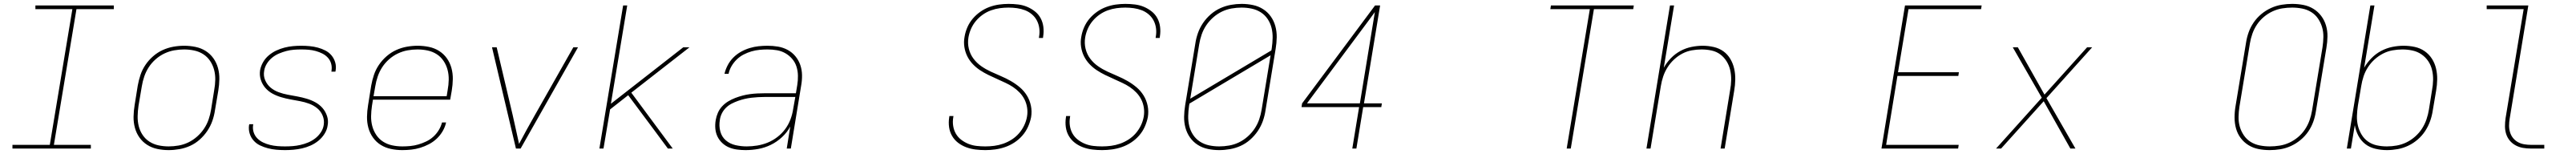

<svg xmlns="http://www.w3.org/2000/svg" viewBox="-20 -763 13240 791"><path d="M44 0V-19H236L352 -716H162V-735H565V-716H373L257 -19H447V0Z M847 8Q817 8 788.5 2Q760 -4 736.5 -19Q713 -34 697 -56.5Q681 -79 673.5 -106.5Q666 -134 666.5 -163.5Q667 -193 672 -223L688 -323Q693 -351 702 -378Q711 -405 727.5 -429.5Q744 -454 767 -474Q790 -494 816.5 -506Q843 -518 871 -523Q899 -528 927 -528Q956 -528 985 -522Q1014 -516 1037.5 -501Q1061 -486 1077 -463.5Q1093 -441 1100.5 -413.5Q1108 -386 1107.5 -356.5Q1107 -327 1102 -297L1085 -197Q1081 -169 1071.5 -142Q1062 -115 1045.5 -90.5Q1029 -66 1006.5 -46Q984 -26 957.5 -14Q931 -2 902.5 3Q874 8 847 8ZM847 -11Q872 -11 898 -15.5Q924 -20 948 -31.5Q972 -43 993 -61.5Q1014 -80 1029 -102.5Q1044 -125 1052.5 -150Q1061 -175 1065 -200L1081 -300Q1086 -327 1086.5 -353.5Q1087 -380 1080.5 -404.5Q1074 -429 1060 -450Q1046 -471 1025 -484.5Q1004 -498 978.5 -503.5Q953 -509 926 -509Q901 -509 875.5 -504.5Q850 -500 825.5 -488.5Q801 -477 780 -458.5Q759 -440 744.5 -417.5Q730 -395 721.5 -370Q713 -345 709 -320L692 -220Q688 -193 687.5 -166.5Q687 -140 693 -115.5Q699 -91 713 -70Q727 -49 748 -35.5Q769 -22 794.5 -16.5Q820 -11 847 -11Z M1445 8Q1423 8 1400.5 6Q1378 4 1357 -1.5Q1336 -7 1317 -16Q1298 -25 1284 -40.5Q1270 -56 1263.5 -76.5Q1257 -97 1260 -120Q1261 -121 1261 -122.5Q1261 -124 1261 -125H1282Q1282 -124 1281.5 -123Q1281 -122 1281 -121Q1278 -101 1284 -83Q1290 -65 1303 -52Q1316 -39 1333 -31Q1350 -23 1368.5 -18.5Q1387 -14 1406 -12.5Q1425 -11 1445 -11Q1465 -11 1484.5 -12.5Q1504 -14 1524 -18.5Q1544 -23 1563.5 -31Q1583 -39 1600 -52Q1617 -65 1629 -83Q1641 -101 1644 -121Q1648 -146 1638.5 -169Q1629 -192 1610.5 -207Q1592 -222 1569 -230.5Q1546 -239 1521.5 -243.5Q1497 -248 1472.5 -252.5Q1448 -257 1424.5 -264Q1401 -271 1380 -282.5Q1359 -294 1343.5 -312Q1328 -330 1320.5 -353.5Q1313 -377 1317 -403Q1321 -424 1332.5 -444Q1344 -464 1362 -479Q1380 -494 1400.5 -503.5Q1421 -513 1442.5 -518.5Q1464 -524 1485.5 -526Q1507 -528 1528 -528Q1550 -528 1571.5 -526Q1593 -524 1613.5 -518.5Q1634 -513 1652.5 -503.5Q1671 -494 1684 -478.5Q1697 -463 1703 -442.5Q1709 -422 1705 -400Q1705 -399 1704.5 -397.5Q1704 -396 1704 -395H1683Q1684 -396 1684 -397Q1684 -398 1684 -400Q1687 -419 1682 -436.5Q1677 -454 1665 -467Q1653 -480 1637 -488Q1621 -496 1603 -501Q1585 -506 1566.5 -507.5Q1548 -509 1528 -509Q1509 -509 1490 -507.5Q1471 -506 1452 -501Q1433 -496 1414 -488Q1395 -480 1379 -467Q1363 -454 1352 -436.5Q1341 -419 1338 -400Q1333 -374 1343 -351Q1353 -328 1371 -313Q1389 -298 1412 -289.5Q1435 -281 1459.5 -276.5Q1484 -272 1508.5 -267.5Q1533 -263 1556.5 -256Q1580 -249 1601 -237.5Q1622 -226 1637.5 -208.5Q1653 -191 1661 -167Q1669 -143 1664 -118Q1661 -96 1648 -75.5Q1635 -55 1616.5 -40Q1598 -25 1576.5 -15.5Q1555 -6 1533 -1Q1511 4 1489 6Q1467 8 1445 8Z M2048 8Q2018 8 1989.5 2Q1961 -4 1937.5 -18.5Q1914 -33 1897.5 -56Q1881 -79 1873.5 -106.5Q1866 -134 1866.5 -163.5Q1867 -193 1872 -223L1888 -323Q1893 -351 1902 -378Q1911 -405 1927.5 -429.5Q1944 -454 1967 -474Q1990 -494 2016.5 -506Q2043 -518 2071 -523Q2099 -528 2127 -528Q2156 -528 2185 -522Q2214 -516 2237.5 -501Q2261 -486 2277 -463.5Q2293 -441 2300.5 -413.5Q2308 -386 2307.5 -356.5Q2307 -327 2302 -297L2294 -251H1897L1892 -220Q1888 -193 1887.5 -166.5Q1887 -140 1893.5 -115.5Q1900 -91 1914 -70Q1928 -49 1949 -35.5Q1970 -22 1995.5 -16.5Q2021 -11 2048 -11Q2069 -11 2089.5 -13Q2110 -15 2130.5 -21Q2151 -27 2171 -36.5Q2191 -46 2207.5 -61Q2224 -76 2235.5 -95Q2247 -114 2252 -134H2273Q2268 -111 2255.5 -89.5Q2243 -68 2225 -51Q2207 -34 2185 -22.5Q2163 -11 2140 -4Q2117 3 2094 5.5Q2071 8 2048 8ZM1900 -269H2276L2281 -300Q2286 -327 2286.5 -353.5Q2287 -380 2280.5 -404.5Q2274 -429 2260 -450Q2246 -471 2225 -484.5Q2204 -498 2178.5 -503.5Q2153 -509 2126 -509Q2101 -509 2075.5 -504.5Q2050 -500 2025.5 -488.5Q2001 -477 1980 -458.5Q1959 -440 1944.5 -417.5Q1930 -395 1921.5 -370Q1913 -345 1909 -320Z M2632 0 2509 -520H2533L2615 -173Q2623 -136 2631.5 -99Q2640 -62 2648 -24Q2668 -62 2688.5 -99Q2709 -136 2730 -173L2927 -520H2951L2656 0Z M3061 0 3183 -735H3204L3120 -230L3492 -520H3524L3225 -287L3438 0H3413L3344 -93L3209 -274L3116 -201L3082 0Z M3812 8Q3790 8 3768 5Q3746 2 3727 -6Q3708 -14 3692.5 -28.5Q3677 -43 3668 -61.5Q3659 -80 3657 -102Q3655 -124 3659 -147Q3662 -165 3670 -183.5Q3678 -202 3692 -217Q3706 -232 3723.5 -242.5Q3741 -253 3759.5 -260Q3778 -267 3797 -272Q3816 -277 3835 -279.5Q3854 -282 3873 -283Q3892 -284 3911 -284H4071L4078 -326Q4082 -350 4081.5 -374.5Q4081 -399 4074 -421Q4067 -443 4052 -460.5Q4037 -478 4017 -489.5Q3997 -501 3973.5 -505Q3950 -509 3925 -509Q3905 -509 3884 -507Q3863 -505 3842.5 -499Q3822 -493 3802.5 -483Q3783 -473 3767 -457.5Q3751 -442 3740 -423Q3729 -404 3725 -384H3704Q3709 -406 3720.5 -428Q3732 -450 3749.5 -467.5Q3767 -485 3788.5 -497Q3810 -509 3833 -516Q3856 -523 3879 -525.5Q3902 -528 3925 -528Q3953 -528 3979.5 -523.5Q4006 -519 4029 -506.5Q4052 -494 4068.5 -474Q4085 -454 4093.5 -429.5Q4102 -405 4102.5 -377.5Q4103 -350 4098 -323L4045 0H4024L4042 -113Q4026 -83 3999.5 -58.5Q3973 -34 3942 -19Q3911 -4 3878 2Q3845 8 3812 8ZM3818 -11Q3845 -11 3872.5 -15.5Q3900 -20 3926 -30.5Q3952 -41 3975.5 -59Q3999 -77 4016 -100Q4033 -123 4043 -149.5Q4053 -176 4057 -203L4068 -265H3911Q3894 -265 3877 -264Q3860 -263 3842.5 -261Q3825 -259 3808 -255Q3791 -251 3774 -245Q3757 -239 3740.5 -230.5Q3724 -222 3711 -209Q3698 -196 3690 -179.5Q3682 -163 3680 -146Q3675 -116 3682.5 -88Q3690 -60 3711 -42Q3732 -24 3760.5 -17.5Q3789 -11 3818 -11Z M5045 8Q5020 8 4995 5Q4970 2 4947 -6.5Q4924 -15 4905 -29.5Q4886 -44 4874 -64.5Q4862 -85 4858.5 -109.5Q4855 -134 4859 -160Q4859 -162 4859.5 -163.5Q4860 -165 4860 -167H4881Q4881 -166 4880.5 -164Q4880 -162 4880 -161Q4876 -138 4879.5 -116Q4883 -94 4893.5 -76Q4904 -58 4921 -45Q4938 -32 4958 -24Q4978 -16 5000 -13.5Q5022 -11 5045 -11Q5068 -11 5091 -14Q5114 -17 5137 -25Q5160 -33 5181 -46.5Q5202 -60 5218 -78.5Q5234 -97 5244.5 -119Q5255 -141 5259 -164Q5263 -187 5259.5 -210Q5256 -233 5246 -252.5Q5236 -272 5220.5 -288Q5205 -304 5187 -316Q5169 -328 5148.5 -337.5Q5128 -347 5108 -356L5106 -357Q5083 -367 5060.5 -378Q5038 -389 5017.5 -402.5Q4997 -416 4980 -434Q4963 -452 4952 -474Q4941 -496 4937 -522Q4933 -548 4938 -574Q4942 -599 4952.5 -623Q4963 -647 4980 -667Q4997 -687 5019 -702.5Q5041 -718 5065.5 -727Q5090 -736 5115 -739.5Q5140 -743 5164 -743Q5189 -743 5213.5 -740Q5238 -737 5259.5 -728Q5281 -719 5299.5 -704.5Q5318 -690 5329 -669.5Q5340 -649 5343 -625Q5346 -601 5342 -576Q5342 -574 5341.5 -572Q5341 -570 5341 -568H5320Q5320 -570 5320.5 -571.5Q5321 -573 5321 -575Q5325 -597 5322 -618.5Q5319 -640 5309.5 -658Q5300 -676 5284 -689.5Q5268 -703 5248.5 -710.5Q5229 -718 5207.5 -721Q5186 -724 5164 -724Q5142 -724 5119.5 -721Q5097 -718 5074.5 -710Q5052 -702 5032 -688Q5012 -674 4996.5 -655.5Q4981 -637 4971.5 -615.5Q4962 -594 4958 -571Q4953 -541 4960 -512.5Q4967 -484 4984 -461.5Q5001 -439 5024 -423Q5047 -407 5073 -395Q5099 -383 5125 -372Q5151 -361 5175.5 -347Q5200 -333 5221.5 -315Q5243 -297 5258 -273Q5273 -249 5279 -220Q5285 -191 5280 -161Q5275 -136 5264 -111.5Q5253 -87 5235 -66.5Q5217 -46 5194 -31Q5171 -16 5146 -7.5Q5121 1 5095.5 4.5Q5070 8 5045 8Z M5645 8Q5620 8 5595 5Q5570 2 5547 -6.5Q5524 -15 5505 -29.5Q5486 -44 5474 -64.5Q5462 -85 5458.5 -109.5Q5455 -134 5459 -160Q5459 -162 5459.5 -163.5Q5460 -165 5460 -167H5481Q5481 -166 5480.5 -164Q5480 -162 5480 -161Q5476 -138 5479.5 -116Q5483 -94 5493.5 -76Q5504 -58 5521 -45Q5538 -32 5558 -24Q5578 -16 5600 -13.5Q5622 -11 5645 -11Q5668 -11 5691 -14Q5714 -17 5737 -25Q5760 -33 5781 -46.5Q5802 -60 5818 -78.5Q5834 -97 5844.5 -119Q5855 -141 5859 -164Q5863 -187 5859.5 -210Q5856 -233 5846 -252.5Q5836 -272 5820.5 -288Q5805 -304 5787 -316Q5769 -328 5748.5 -337.5Q5728 -347 5708 -356L5706 -357Q5683 -367 5660.5 -378Q5638 -389 5617.5 -402.5Q5597 -416 5580 -434Q5563 -452 5552 -474Q5541 -496 5537 -522Q5533 -548 5538 -574Q5542 -599 5552.5 -623Q5563 -647 5580 -667Q5597 -687 5619 -702.5Q5641 -718 5665.5 -727Q5690 -736 5715 -739.5Q5740 -743 5764 -743Q5789 -743 5813.5 -740Q5838 -737 5859.5 -728Q5881 -719 5899.5 -704.5Q5918 -690 5929 -669.5Q5940 -649 5943 -625Q5946 -601 5942 -576Q5942 -574 5941.5 -572Q5941 -570 5941 -568H5920Q5920 -570 5920.5 -571.5Q5921 -573 5921 -575Q5925 -597 5922 -618.5Q5919 -640 5909.5 -658Q5900 -676 5884 -689.5Q5868 -703 5848.5 -710.5Q5829 -718 5807.5 -721Q5786 -724 5764 -724Q5742 -724 5719.5 -721Q5697 -718 5674.5 -710Q5652 -702 5632 -688Q5612 -674 5596.5 -655.5Q5581 -637 5571.5 -615.5Q5562 -594 5558 -571Q5553 -541 5560 -512.5Q5567 -484 5584 -461.5Q5601 -439 5624 -423Q5647 -407 5673 -395Q5699 -383 5725 -372Q5751 -361 5775.5 -347Q5800 -333 5821.5 -315Q5843 -297 5858 -273Q5873 -249 5879 -220Q5885 -191 5880 -161Q5875 -136 5864 -111.5Q5853 -87 5835 -66.5Q5817 -46 5794 -31Q5771 -16 5746 -7.5Q5721 1 5695.5 4.5Q5670 8 5645 8Z M6247 8Q6217 8 6188.5 2Q6160 -4 6136.5 -19Q6113 -34 6097 -56.5Q6081 -79 6073.5 -106.5Q6066 -134 6066.5 -163.5Q6067 -193 6072 -223L6124 -538Q6128 -566 6137.5 -593Q6147 -620 6163.5 -644.5Q6180 -669 6203 -689Q6226 -709 6252.5 -721Q6279 -733 6307 -738Q6335 -743 6362 -743Q6392 -743 6420.5 -737Q6449 -731 6472.5 -716Q6496 -701 6512 -678.5Q6528 -656 6535.5 -628.5Q6543 -601 6542.5 -571.5Q6542 -542 6537 -512L6485 -197Q6481 -169 6471.5 -142Q6462 -115 6445.5 -90.5Q6429 -66 6406.5 -46Q6384 -26 6357.5 -14Q6331 -2 6302.5 3Q6274 8 6247 8ZM6098 -256 6515 -504 6517 -515Q6521 -542 6521.5 -568.5Q6522 -595 6516 -619.5Q6510 -644 6496 -665Q6482 -686 6461 -699.5Q6440 -713 6414.5 -718.5Q6389 -724 6362 -724Q6337 -724 6311 -719.5Q6285 -715 6261 -703.5Q6237 -692 6216 -673.5Q6195 -655 6180 -632.5Q6165 -610 6156.5 -585Q6148 -560 6144 -535ZM6247 -11Q6272 -11 6298 -15.5Q6324 -20 6348 -31.5Q6372 -43 6393 -61.5Q6414 -80 6429 -102.5Q6444 -125 6452.5 -150Q6461 -175 6465 -200L6511 -479L6094 -231L6092 -220Q6088 -193 6087.5 -166.5Q6087 -140 6093 -115.5Q6099 -91 6113 -70Q6127 -49 6148 -35.5Q6169 -22 6194.5 -16.5Q6220 -11 6247 -11Z M6931 0 6966 -213H6670L6673 -232L7048 -735H7074L6991 -232H7083L7080 -213H6987L6952 0ZM6698 -232H6970L7047 -701L7011 -652Z M8033 0 8152 -716H7949L7952 -735H8378L8375 -716H8173L8054 0Z M8443 0 8564 -735H8585L8532 -415Q8547 -442 8569 -464.5Q8591 -487 8618 -501.5Q8645 -516 8674.5 -522Q8704 -528 8732 -528Q8761 -528 8789 -521.5Q8817 -515 8838.5 -499.5Q8860 -484 8874 -460.5Q8888 -437 8894 -410Q8900 -383 8899.5 -354.5Q8899 -326 8894 -297L8845 0H8824L8873 -300Q8878 -326 8878.5 -352Q8879 -378 8873.5 -402.5Q8868 -427 8855 -448Q8842 -469 8822.5 -483.5Q8803 -498 8778 -503.5Q8753 -509 8726 -509Q8702 -509 8676.5 -504.5Q8651 -500 8628 -488Q8605 -476 8585 -457.5Q8565 -439 8551 -416.5Q8537 -394 8529 -370Q8521 -346 8517 -321L8464 0Z M9651 0 9772 -735H10166L10163 -716H9790L9736 -392H10049L10046 -373H9733L9675 -19H10048L10045 0Z M10240 0 10475 -261 10326 -520H10352L10489 -277L10708 -520H10734L10499 -259L10648 0H10622L10485 -243L10266 0Z M11647 8Q11617 8 11589 2.5Q11561 -3 11537.5 -17.5Q11514 -32 11497.5 -54Q11481 -76 11473.5 -103Q11466 -130 11466 -159.5Q11466 -189 11471 -218L11525 -544Q11529 -571 11538.5 -597.5Q11548 -624 11564.5 -648Q11581 -672 11604 -691Q11627 -710 11653.5 -722Q11680 -734 11707.5 -738.5Q11735 -743 11762 -743Q11792 -743 11820 -737.5Q11848 -732 11871.5 -717.5Q11895 -703 11911.5 -681Q11928 -659 11936 -632Q11944 -605 11943.5 -575.5Q11943 -546 11938 -517L11884 -191Q11880 -164 11870.5 -137.5Q11861 -111 11844.5 -87Q11828 -63 11805 -44Q11782 -25 11755.5 -13Q11729 -1 11701.5 3.5Q11674 8 11647 8ZM11647 -11Q11672 -11 11697.5 -15Q11723 -19 11747 -30Q11771 -41 11792 -58.5Q11813 -76 11828 -98.5Q11843 -121 11851.5 -145.5Q11860 -170 11864 -194L11918 -520Q11922 -546 11922.5 -572.5Q11923 -599 11916 -623Q11909 -647 11895 -667.5Q11881 -688 11860 -701Q11839 -714 11813.5 -719Q11788 -724 11762 -724Q11737 -724 11711.5 -720Q11686 -716 11662 -705Q11638 -694 11617 -676.5Q11596 -659 11581 -636.5Q11566 -614 11557.5 -589.5Q11549 -565 11545 -541L11491 -215Q11487 -189 11486.5 -162.5Q11486 -136 11493 -112Q11500 -88 11514 -67.5Q11528 -47 11549 -34Q11570 -21 11595.5 -16Q11621 -11 11647 -11Z M12249 8Q12219 8 12189.5 1Q12160 -6 12138 -23Q12116 -40 12102.5 -65.5Q12089 -91 12084 -120L12064 0H12043L12164 -735H12185L12132 -415Q12147 -441 12169.5 -464Q12192 -487 12219.5 -501.5Q12247 -516 12276.5 -522Q12306 -528 12335 -528Q12364 -528 12392 -522Q12420 -516 12442.5 -500.5Q12465 -485 12480 -462Q12495 -439 12501.5 -411.5Q12508 -384 12507.5 -355Q12507 -326 12502 -297L12485 -197Q12481 -169 12471.5 -142Q12462 -115 12446 -90.5Q12430 -66 12407.5 -46.5Q12385 -27 12358.5 -14.5Q12332 -2 12304 3Q12276 8 12249 8ZM12249 -11Q12274 -11 12299.5 -15.5Q12325 -20 12349 -31.5Q12373 -43 12394 -61.5Q12415 -80 12429.5 -102.5Q12444 -125 12452.5 -150Q12461 -175 12465 -200L12481 -300Q12486 -326 12486.5 -352.5Q12487 -379 12481 -404Q12475 -429 12461 -449.5Q12447 -470 12426.5 -484Q12406 -498 12380.5 -503.5Q12355 -509 12329 -509Q12304 -509 12278.5 -504.5Q12253 -500 12229.5 -488Q12206 -476 12186 -458Q12166 -440 12151.5 -417.5Q12137 -395 12129 -370.5Q12121 -346 12117 -321L12100 -221Q12096 -195 12095 -168.5Q12094 -142 12100 -117.5Q12106 -93 12119 -71.5Q12132 -50 12152 -36Q12172 -22 12197 -16.5Q12222 -11 12249 -11Z M12989 0Q12968 0 12948 -3.5Q12928 -7 12910.5 -16.5Q12893 -26 12880.5 -41Q12868 -56 12862 -75Q12856 -94 12856 -114.5Q12856 -135 12859 -156L12952 -716H12762V-735H12976L12880 -153Q12877 -135 12877 -117.5Q12877 -100 12882 -83.5Q12887 -67 12897.5 -54Q12908 -41 12922.5 -33Q12937 -25 12954.5 -22Q12972 -19 12989 -19H13058V0Z"/></svg>

Font: Iosevka SS04 Th Ex Obl
Style: Regular
Weight: 100
Width: 7
Italic angle: -9°
Monospace: yes
Designer: Belleve Invis
Foundry: Belleve Invis
Version: Version 19.0.0; ttfautohint (v1.8.4)